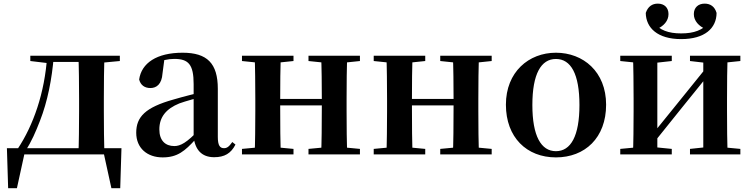

<svg xmlns="http://www.w3.org/2000/svg" viewBox="-20 -838 4076 1042"><path d="M563.1 0 540.5 -17.9 584.6 183.5H632.5L639.2 -33.6H17.5L24.2 183.5H71.8L115.5 -16.4L95.3 0ZM405.4 0H546.6C544.6 -50.2 543.6 -165.3 543.6 -234.8V-301.2C543.6 -370.2 544.6 -485.5 546.6 -535.7H405.4C408.2 -485.5 409.2 -370.2 409.2 -301.2V-234.8C409.2 -165.3 408.2 -50.2 405.4 0ZM144.5 -506.8 239.4 -495.5H246.5V-535.7H144.5ZM480 -495.5H510L630.4 -506.8V-535.7H480ZM76.9 -31.5 119.3 -8.9V-21.6C150.3 -67.8 174.3 -123.7 196.9 -182.2C237.9 -286.8 262.1 -408.7 272.1 -535.7H236.1C222.9 -332.6 160.3 -157.4 76.9 -31.5ZM246.5 -501.8H481.3V-535.7H246.5Z M862.6 16.2C943.4 16.2 983.5 -18.5 1041.7 -82.4H1076.8L1061.3 -135.5C993.4 -62.3 958.2 -45.3 926 -45.3C877.3 -45.3 844.8 -75.1 844.8 -135.9C844.8 -202.7 881.7 -247.7 953.1 -276.7C988.3 -289.6 1046.3 -304.9 1100 -318.9V-344.4C1046.7 -331.6 973.3 -313.4 921.4 -297.9C769 -255.1 719.3 -204.1 719.3 -117.6C719.3 -33.9 779.1 16.2 862.6 16.2ZM1142.1 15.2C1198.2 15.2 1233.5 -5.4 1257.9 -53.4L1240.7 -67.2C1222.5 -41.2 1211.3 -33.8 1195.7 -33.8C1173.7 -33.8 1162.1 -48.4 1162.1 -94.8V-356.2C1162.1 -494.2 1104.2 -551.9 971.1 -551.9C830.4 -551.9 747.8 -495.7 735.2 -406.5C742.9 -376.3 764.6 -360.2 796.3 -360.2C829.7 -360.2 858.1 -381.6 861.9 -439.2L872.1 -516.3L809.8 -491.2C857.9 -510.9 891.8 -518.3 926 -518.3C1003.1 -518.3 1030.9 -487.8 1030.9 -381.4V-94C1039 -26.4 1073.7 15.2 1142.1 15.2Z M1361.9 0H1503.6C1501.6 -50.2 1500.6 -165.3 1500.6 -270.6V-291.8C1500.6 -370.2 1501.6 -485.5 1503.6 -535.7H1361.9C1364.6 -485.5 1365.6 -370.2 1365.6 -301.2V-234.8C1365.6 -165.3 1364.6 -50.2 1361.9 0ZM1722.6 0H1864C1862 -50.2 1861 -165.3 1861 -234.8V-301.2C1861 -370.2 1862 -485.5 1864 -535.7H1722.6C1725.6 -485.5 1726.6 -370.2 1726.6 -291.8V-270.6C1726.6 -165.3 1725.6 -50.2 1722.6 0ZM1293.2 0H1572.8V-29.9L1464.6 -40.2H1403L1293.2 -29.9ZM1293.2 -506.8 1403 -495.5H1464.6L1572.8 -506.8V-535.7H1293.2ZM1654.2 0H1933.4V-29.9L1825.5 -40.2H1762.9L1654.2 -29.9ZM1654.2 -506.8 1762.9 -495.5H1825.5L1933.4 -506.8V-535.7H1654.2ZM1432.9 -265.9H1793.1V-301H1432.9Z M2076.9 0H2218.6C2216.6 -50.2 2215.6 -165.3 2215.6 -270.6V-291.8C2215.6 -370.2 2216.6 -485.5 2218.6 -535.7H2076.9C2079.6 -485.5 2080.6 -370.2 2080.6 -301.2V-234.8C2080.6 -165.3 2079.6 -50.2 2076.9 0ZM2437.6 0H2579C2577 -50.2 2576 -165.3 2576 -234.8V-301.2C2576 -370.2 2577 -485.5 2579 -535.7H2437.6C2440.6 -485.5 2441.6 -370.2 2441.6 -291.8V-270.6C2441.6 -165.3 2440.6 -50.2 2437.6 0ZM2008.2 0H2287.8V-29.9L2179.6 -40.2H2118L2008.2 -29.9ZM2008.2 -506.8 2118 -495.5H2179.6L2287.8 -506.8V-535.7H2008.2ZM2369.2 0H2648.4V-29.9L2540.5 -40.2H2477.9L2369.2 -29.9ZM2369.2 -506.8 2477.9 -495.5H2540.5L2648.4 -506.8V-535.7H2369.2ZM2147.9 -265.9H2508.1V-301H2147.9Z M2997 16.2C3154.7 16.2 3269.4 -90.2 3269.4 -269.8C3269.4 -449.1 3145 -551.9 2997 -551.9C2849.7 -551.9 2725.6 -447.6 2725.6 -269.8C2725.6 -92.4 2838.5 16.2 2997 16.2ZM2997 -17.5C2916.3 -17.5 2869.2 -100.3 2869.2 -268.1C2869.2 -436.6 2916.3 -518 2997 -518C3078.2 -518 3124.7 -436.6 3124.7 -268.1C3124.7 -100.3 3078.2 -17.5 2997 -17.5Z M3676.6 -625.8C3805.5 -625.8 3868.4 -685.2 3868.9 -767.8C3859 -802.5 3835.3 -818.3 3804 -818.3C3769.1 -818.3 3745.5 -796.7 3745.5 -761.5C3745.5 -724.8 3772.5 -695.5 3811.4 -679.3L3830.6 -717.1C3792.9 -674.1 3746.9 -656.7 3676.6 -656.7C3606.9 -656.7 3561.4 -674.1 3522.9 -717.1L3542.8 -679.3C3581.8 -695.5 3608 -724.8 3608 -761.5C3608 -796.7 3585.2 -818.3 3550 -818.3C3519.3 -818.3 3496.2 -802.5 3484.6 -767.8C3485.9 -686.6 3548.8 -625.8 3676.6 -625.8ZM3346.2 0H3625.8V-29.9L3523.4 -40.2H3455L3346.2 -29.9ZM3724.6 0H3998V-29.9L3889.3 -40.2H3821.5L3724.6 -29.9ZM3414.9 0H3547.4V-535.7H3414.9C3417.6 -485.5 3418.6 -370.2 3418.6 -301.2V-234.8C3418.6 -165.3 3417.6 -50.2 3414.9 0ZM3518.7 -51.6 3684.2 -257.7 3848.5 -460.9H3872.7L3825 -485.4L3654.6 -274.4L3495.4 -77.8H3470.4ZM3796.8 0H3928.6C3926.6 -50.2 3925.6 -165.3 3925.6 -234.8V-301.2C3925.6 -370.2 3926.6 -485.5 3928.6 -535.7H3796.8ZM3346.2 -506.8 3456 -495.5H3523.7L3625.8 -506.8V-535.7H3346.2ZM3724.6 -506.8 3821.8 -495.5H3889.5L3998 -506.8V-535.7H3724.6Z"/></svg>

Font: Source Han Serif TW VF
Style: Regular
Weight: 250
Designer: Ryoko NISHIZUKA 西塚涼子 (kana & ideographs); Frank Grießhammer (Latin, Greek & Cyrillic); Wenlong ZHANG 张文龙 (bopomofo); San
Foundry: Adobe
Version: Version 2.002;hotconv 1.1.0;makeotfexe 2.6.0